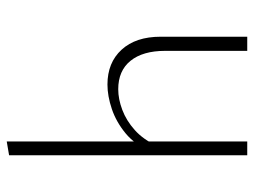

<svg xmlns="http://www.w3.org/2000/svg" viewBox="-112 -642 754 570"><g transform="rotate(-90 265.0 -357.0)"><path d="M399 0V-244Q399 -310 369.5 -346.5Q340 -383 285 -383Q256 -383 224 -371Q192 -359 164 -334Q136 -309 117 -268L100 -285Q120 -333 154 -361Q188 -389 226.5 -402Q265 -415 299 -415Q364 -415 402.5 -373Q441 -331 441 -257V0ZM89 0V-707L130 -714V0Z"/></g></svg>

Font: Ysabeau ExtraLight
Style: Regular
Weight: 250
Designer: Christian Thalmann (Catharsis Fonts)
Version: Version 2.002